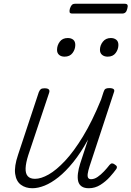

<svg xmlns="http://www.w3.org/2000/svg" viewBox="-20 -984 698 1020"><path d="M152 16Q116 16 91 -2.5Q66 -21 60.5 -60.5Q55 -100 76 -162L186 -494Q191 -506 197 -510.5Q203 -515 217 -515Q233 -515 239 -509Q245 -503 241 -491L130 -159Q117 -118 116 -90Q115 -62 127.5 -48Q140 -34 166 -34Q198 -34 238.5 -57Q279 -80 325.5 -129.5Q372 -179 421 -259.5Q470 -340 517 -455L530 -495Q534 -508 540.5 -512Q547 -516 560 -516Q577 -516 583.5 -510.5Q590 -505 585 -493L456 -101Q448 -76 446 -61Q444 -46 448.5 -39Q453 -32 464 -32Q481 -32 498.5 -44Q516 -56 532.5 -73.5Q549 -91 562 -108Q569 -116 575.5 -116Q582 -116 590 -110Q600 -104 601 -97.5Q602 -91 597 -85Q585 -68 563.5 -44Q542 -20 513.5 -2Q485 16 452 16Q428 16 414 6.5Q400 -3 395.5 -20.5Q391 -38 394 -62.5Q397 -87 406 -115L448 -243Q409 -172 369 -122.5Q329 -73 290.5 -42.5Q252 -12 217 2Q182 16 152 16ZM323 -683Q305 -683 294 -692.5Q283 -702 283 -719Q283 -743 297.5 -762.5Q312 -782 340 -782Q358 -782 369 -773Q380 -764 380 -745Q380 -722 365.5 -702.5Q351 -683 323 -683ZM552 -683Q534 -683 522.5 -692.5Q511 -702 511 -719Q511 -743 526.5 -762.5Q542 -782 569 -782Q586 -782 597.5 -773Q609 -764 609 -745Q609 -722 594.5 -702.5Q580 -683 552 -683ZM365 -912Q352 -912 350 -918.5Q348 -925 351 -937Q355 -950 361 -957Q367 -964 379 -964H643Q655 -964 657.5 -957Q660 -950 656 -937Q653 -924 646.5 -918Q640 -912 629 -912Z"/></svg>

Font: Playwrite US Trad ExtraLight
Style: Regular
Weight: 250
Designer: Veronika Burian, José Scaglione
Foundry: TypeTogether
Version: Version 1.003